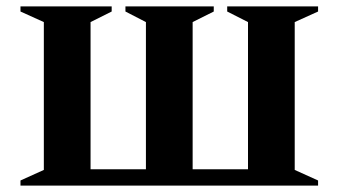

<svg xmlns="http://www.w3.org/2000/svg" viewBox="-20 -580 1058 600"><path d="M329 -560V-544L263 -511V-51H436V-511L372 -544V-560H648V-544L582 -511V-51H755V-511L690 -544V-560H974V-544L901 -511V-49L974 -16V0H44V-16L117 -49V-511L44 -544V-560Z"/></svg>

Font: Spectral SC
Style: Bold
Weight: 700
Designer: Jean-Baptiste Levee
Foundry: Production Type
Version: Version 2.001